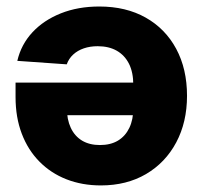

<svg xmlns="http://www.w3.org/2000/svg" viewBox="-20 -560 624 590"><path d="M285.2 -540Q367.2 -540 427.7 -505.9Q488.3 -471.7 521.5 -409.9Q554.7 -348.1 554.7 -265.6Q554.7 -184.6 521.5 -122.3Q488.3 -60.1 428.7 -25.1Q369.1 9.8 290 9.8Q232.4 9.8 184.3 -9Q136.2 -27.8 101.1 -63.5Q65.9 -99.1 46.9 -149.2Q27.8 -199.2 27.8 -261.7V-306.2H498V-206.1H107.4L185.5 -228Q185.5 -192.9 197.5 -167.2Q209.5 -141.6 232.2 -127.9Q254.9 -114.3 287.1 -114.3Q319.8 -114.3 342.5 -127.9Q365.2 -141.6 377.4 -167Q389.6 -192.4 389.6 -226.6V-299.3Q389.6 -337.4 376.5 -363.8Q363.3 -390.1 338.9 -404.1Q314.5 -418 280.3 -418Q256.8 -418 237.5 -411.4Q218.3 -404.8 204.8 -392.3Q191.4 -379.9 185.1 -362.3L33.2 -373Q44.9 -423.3 79.6 -460.7Q114.3 -498 167 -519Q219.7 -540 285.2 -540Z"/></svg>

Font: Inter 24pt ExtraBold
Style: Regular
Weight: 800
Designer: Rasmus Andersson
Foundry: rsms
Version: Version 4.001;git-66647c0bb